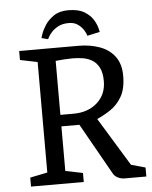

<svg xmlns="http://www.w3.org/2000/svg" viewBox="-56 -868 724 914"><g transform="rotate(-5 305.5 -410.5)"><path d="M55 0V-43L138 -60V-588L55 -605V-648H339Q394 -648 439.5 -631.5Q485 -615 511.5 -579.5Q538 -544 538 -488Q538 -425 516 -387.5Q494 -350 461.5 -328.5Q429 -307 397 -293L538 -62L606 -43V0H502Q486 0 470.5 -7.5Q455 -15 447 -30L310 -273H224V-60L307 -43V0ZM224 -328H287Q356 -328 400 -367Q444 -406 444 -470Q444 -511 431 -535.5Q418 -560 397 -572Q376 -584 351.5 -587.5Q327 -591 305 -591Q287 -591 264.5 -589.5Q242 -588 224 -586ZM385 -692Q385 -692 381 -702.5Q377 -713 367.5 -726Q358 -739 342 -749.5Q326 -760 301 -760Q272 -760 252 -749.5Q232 -739 220 -726Q208 -713 202.5 -702.5Q197 -692 197 -692L166 -700Q166 -700 172 -718.5Q178 -737 193 -760.5Q208 -784 235 -802.5Q262 -821 304 -821Q353 -821 381.5 -803.5Q410 -786 423.5 -763Q437 -740 441 -722.5Q445 -705 445 -705Z"/></g></svg>

Font: Faustina VF Beta
Style: Regular
Weight: 400
Designer: Alfonso Garcia
Foundry: Omnibus-Type
Version: Version 1.006